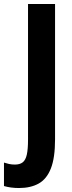

<svg xmlns="http://www.w3.org/2000/svg" viewBox="-76 -734 360 966"><path d="M20 212Q-1 212 -20 209.5Q-39 207 -56 202V84Q-44 88 -30.5 91Q-17 94 -1 94Q24 94 38.5 82.5Q53 71 59 43.5Q65 16 65 -31V-714H201V-33Q201 60 180 113.5Q159 167 118.5 189.5Q78 212 20 212Z"/></svg>

Font: Noto Sans Khmer ExtraCondensed
Style: Bold
Weight: 700
Width: 2
Designer: Danh Hong and the Monotype Design Team
Foundry: Monotype Imaging Inc.
Version: Version 2.004